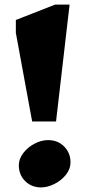

<svg xmlns="http://www.w3.org/2000/svg" viewBox="-20 -806 383 836"><path d="M120 -277 49 -663V-719L220 -786H283L224 -277ZM287 -99Q287 -70 267 -45Q247 -20 217 -5Q187 10 159 10Q117 10 89.5 -17.5Q62 -45 62 -86Q62 -115 82 -140.5Q102 -166 131.5 -181Q161 -196 189 -196Q232 -196 259.5 -168Q287 -140 287 -99Z"/></svg>

Font: Inknut Antiqua
Style: Bold
Weight: 700
Designer: Claus Eggers Sørensen
Foundry: Claus Eggers Sørensen
Version: Version 1.003; ttfautohint (v1.8.2) -l 8 -r 50 -G 200 -x 14 